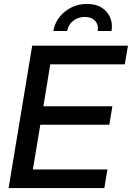

<svg xmlns="http://www.w3.org/2000/svg" viewBox="-20 -961 674 981"><path d="M23.9 0 144.5 -727.5H633.8L617.7 -632.3H236.8L201.7 -418H554.2L538.6 -323.7H186L147.9 -95.2H528.8L513.2 0ZM423.8 -940.9Q489.7 -940.9 524.4 -900.6Q559.1 -860.4 549.8 -802.7H479Q484.4 -834.5 465.8 -854.5Q447.3 -874.5 413.1 -874.5Q378.9 -874.5 353.8 -854.5Q328.6 -834.5 323.2 -802.7H252.4Q258.8 -841.3 283 -872.6Q307.1 -903.8 343.8 -922.4Q380.4 -940.9 423.8 -940.9Z"/></svg>

Font: Inter Display Medium
Style: Italic
Weight: 500
Italic angle: -9.39999°
Designer: Rasmus Andersson
Foundry: rsms
Version: Version 4.000;git-a52131595